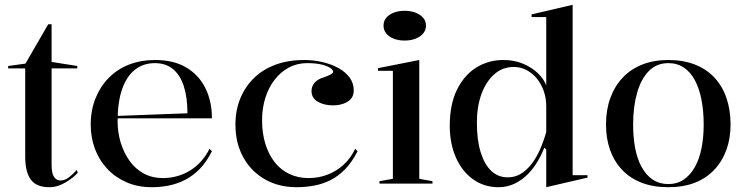

<svg xmlns="http://www.w3.org/2000/svg" viewBox="-20 -765 3110 800"><path d="M185 15Q132 15 108.5 -16.5Q85 -48 85 -113V-480H14V-490L86 -500L181 -664H195V-507L302 -490V-480H195V-78Q195 -43 205 -28Q215 -13 232 -13Q250 -13 266.5 -25.5Q283 -38 300 -57L304 -45Q294 -34 280.5 -23.5Q267 -13 251.5 -4Q236 5 219.5 10Q203 15 185 15Z M625 -515Q705 -515 757.5 -483Q810 -451 836.5 -396.5Q863 -342 863 -272H468V-282L761 -293Q761 -359 746 -405.5Q731 -452 701 -477Q671 -502 625 -502Q578 -502 543 -475Q508 -448 489 -394Q470 -340 470 -260Q470 -213 483 -170.5Q496 -128 520 -94.5Q544 -61 579 -42Q614 -23 659 -23Q689 -23 718 -31Q747 -39 772 -54.5Q797 -70 817.5 -92.5Q838 -115 853 -145L863 -135Q841 -91 813 -62Q785 -33 752 -16Q719 1 684 8Q649 15 613 15Q553 15 506 -6Q459 -27 426 -62.5Q393 -98 375.5 -145Q358 -192 358 -245Q358 -306 378 -355.5Q398 -405 433.5 -441Q469 -477 518 -496Q567 -515 625 -515Z M1215 15Q1141 15 1083.5 -18Q1026 -51 993.5 -110Q961 -169 961 -245Q961 -306 981.5 -355.5Q1002 -405 1039.5 -441Q1077 -477 1129.5 -496Q1182 -515 1247 -515Q1286 -515 1323 -506.5Q1360 -498 1390 -481.5Q1420 -465 1437 -441.5Q1454 -418 1454 -388Q1454 -367 1442.5 -353.5Q1431 -340 1411 -333Q1391 -326 1367 -326Q1331 -326 1304.5 -341Q1278 -356 1278 -386Q1278 -406 1291.5 -421Q1305 -436 1330 -443Q1368 -456 1368 -466Q1368 -474 1355 -482.5Q1342 -491 1318 -496.5Q1294 -502 1260 -502Q1218 -502 1183.5 -483.5Q1149 -465 1124 -432.5Q1099 -400 1085.5 -357Q1072 -314 1072 -264Q1072 -209 1086 -164.5Q1100 -120 1125 -88.5Q1150 -57 1186 -40Q1222 -23 1266 -23Q1307 -23 1344 -37Q1381 -51 1411 -78Q1441 -105 1460 -145L1470 -135Q1447 -90 1418.5 -60.5Q1390 -31 1357 -14.5Q1324 2 1288 8.5Q1252 15 1215 15Z M1666 -596Q1640 -596 1620 -604Q1600 -612 1589 -626Q1578 -640 1578 -658Q1578 -677 1589 -690.5Q1600 -704 1620 -712Q1640 -720 1666 -720Q1692 -720 1712 -712Q1732 -704 1743.5 -690.5Q1755 -677 1755 -658Q1755 -640 1743.5 -626Q1732 -612 1712 -604Q1692 -596 1666 -596ZM1561 0V-10L1617 -20V-470H1555V-481L1727 -515V-20L1782 -10V0Z M2366 -745V-35H2428V-25L2256 15V-142L2248 -150Q2237 -121 2219.5 -91.5Q2202 -62 2178 -38Q2154 -14 2123.5 0.5Q2093 15 2057 15Q1997 15 1951 -18Q1905 -51 1879.5 -109Q1854 -167 1854 -241Q1854 -330 1884 -391Q1914 -452 1964.5 -483.5Q2015 -515 2077 -515Q2123 -515 2159.5 -499.5Q2196 -484 2221 -460Q2246 -436 2256 -409V-694H2195V-705ZM2120 -486Q2074 -486 2039.5 -455.5Q2005 -425 1986 -373Q1967 -321 1967 -254Q1967 -181 1983 -130Q1999 -79 2027.5 -52.5Q2056 -26 2096 -26Q2126 -26 2150.5 -41Q2175 -56 2195 -82Q2215 -108 2230 -142Q2245 -176 2256 -215V-323Q2256 -355 2246 -384.5Q2236 -414 2218 -436.5Q2200 -459 2175 -472.5Q2150 -486 2120 -486Z M2765 -515Q2827 -515 2875.5 -496Q2924 -477 2957 -441.5Q2990 -406 3007 -356.5Q3024 -307 3024 -246Q3024 -189 3007 -141.5Q2990 -94 2957 -58.5Q2924 -23 2876 -4Q2828 15 2765 15Q2701 15 2652.5 -4Q2604 -23 2571 -58.5Q2538 -94 2521.5 -141.5Q2505 -189 2505 -246Q2505 -307 2523 -356.5Q2541 -406 2574.5 -441.5Q2608 -477 2656 -496Q2704 -515 2765 -515ZM2765 -502Q2716 -502 2683.5 -469Q2651 -436 2634.5 -378Q2618 -320 2618 -246Q2618 -193 2626.5 -148Q2635 -103 2653.5 -69Q2672 -35 2700 -16.5Q2728 2 2765 2Q2801 2 2828.5 -16.5Q2856 -35 2875 -68.5Q2894 -102 2903 -147.5Q2912 -193 2912 -246Q2912 -302 2903 -348.5Q2894 -395 2876 -429.5Q2858 -464 2830 -483Q2802 -502 2765 -502Z"/></svg>

Font: Kalnia
Style: Regular
Weight: 400
Designer: Frida Medrano
Foundry: Frida Medrano
Version: Version 1.105